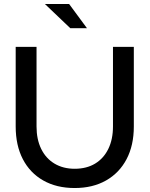

<svg xmlns="http://www.w3.org/2000/svg" viewBox="-20 -936 753 967"><path d="M356 11Q265 11 198 -27Q131 -65 95 -134.5Q59 -204 59 -299V-700H164V-299Q164 -234 187.5 -186Q211 -138 254.5 -112Q298 -86 356 -86Q416 -86 459 -112Q502 -138 525.5 -186Q549 -234 549 -299V-700H654V-299Q654 -204 617.5 -134.5Q581 -65 514 -27Q447 11 356 11ZM334 -794 206 -916H328L418 -794Z"/></svg>

Font: Red Hat Display Medium
Style: Regular
Weight: 500
Designer: Pentagram, MCKL
Foundry: Pentagram, MCKL
Version: Version 1.023